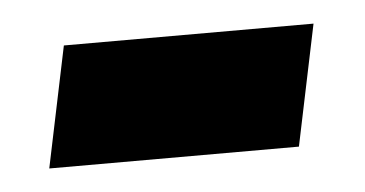

<svg xmlns="http://www.w3.org/2000/svg" viewBox="-26 -363 361 190"><g transform="rotate(-5 154.0 -268.0)"><path d="M17 -208 42 -328H290L265 -208Z"/></g></svg>

Font: Noto Sans SemiCondensed
Style: Bold Italic
Weight: 700
Width: 4
Italic angle: -12°
Designer: Monotype Design Team
Foundry: Monotype Imaging Inc.
Version: Version 2.013; ttfautohint (v1.8.4.7-5d5b)